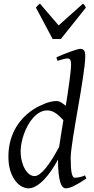

<svg xmlns="http://www.w3.org/2000/svg" viewBox="-20 -1009 513 1049"><path d="M303.2 -207Q307.6 -236.3 313.5 -273.7Q319.3 -311 326.2 -352.5Q317.9 -361.3 308.3 -370.8Q298.8 -380.4 287.8 -388.2Q276.9 -396 264.6 -400.9Q252.4 -405.8 238.8 -405.8Q216.3 -405.8 197 -394.8Q177.7 -383.8 161.4 -365.7Q145 -347.7 132.3 -324.5Q119.6 -301.3 110.8 -276.6Q102.1 -252 97.4 -228Q92.8 -204.1 92.8 -185.1Q92.8 -153.3 99.4 -127.9Q106 -102.5 116.7 -84.5Q127.4 -66.4 141.1 -56.6Q154.8 -46.9 168.9 -46.9Q182.1 -46.9 198.2 -59.1Q214.4 -71.3 231.7 -93Q249 -114.7 267.3 -144Q285.6 -173.3 303.2 -207ZM451.2 -33.2Q409.7 -5.4 383.1 7.3Q356.4 20 339.8 20Q330.6 20 322.8 12.5Q314.9 4.9 309.3 -13.4Q303.7 -31.7 300.3 -62Q296.9 -92.3 296.9 -137.2Q280.3 -106.4 261 -78.1Q241.7 -49.8 220.7 -27.8Q199.7 -5.9 177.7 7.1Q155.8 20 134.8 20Q118.2 20 99.1 10Q80.1 0 63.7 -21.2Q47.4 -42.5 36.6 -75.4Q25.9 -108.4 25.9 -153.8Q25.9 -192.4 34.2 -228.8Q42.5 -265.1 59.3 -298.1Q76.2 -331.1 101.8 -359.6Q127.4 -388.2 162.1 -411.1Q175.8 -419.9 191.7 -428Q207.5 -436 224.1 -442.6Q240.7 -449.2 257.3 -453.1Q273.9 -457 289.1 -457Q301.3 -457 314 -449.2Q326.7 -441.4 339.4 -431.2Q345.2 -466.8 350.3 -501Q355.5 -535.2 359.4 -564.7Q363.3 -594.2 365.7 -618.2Q368.2 -642.1 368.2 -657.2Q368.2 -668.5 366.5 -675Q364.7 -681.6 361.6 -684.8Q358.4 -688 354.5 -689Q350.6 -689.9 346.2 -689.9Q341.8 -689.9 333.3 -687.7Q324.7 -685.5 315.9 -683.1Q305.7 -680.2 293.9 -676.8L288.1 -695.8Q308.6 -705.1 329.3 -713.4Q350.1 -721.7 367.9 -728Q385.7 -734.4 399.4 -738.3Q413.1 -742.2 418.9 -742.2Q432.6 -742.2 439.2 -733.4Q445.8 -724.6 445.8 -702.1Q445.8 -683.1 442.4 -652.8Q439 -622.6 433.3 -585Q427.7 -547.4 420.7 -504.9Q413.6 -462.4 406 -419.2Q398.4 -376 391.4 -334Q384.3 -292 378.7 -255.9Q373 -219.7 369.6 -191.2Q366.2 -162.6 366.2 -146Q366.2 -89.4 371.6 -63.7Q377 -38.1 388.2 -38.1Q400.9 -38.1 414.3 -40.8Q427.7 -43.5 444.8 -50.8ZM312.5 -795.9H267.6L176.3 -967.3Q183.1 -976.6 187 -980Q190.9 -983.4 198.2 -989.3L300.3 -870.1L433.6 -989.3Q439.5 -983.9 442.1 -980.2Q444.8 -976.6 449.2 -967.3Z"/></svg>

Font: Gentium Plus Phon
Style: Italic
Weight: 400
Italic angle: -8°
Designer: J. Victor Gaultney, Annie Olsen, Iska Routamaa, Becca Hirsbrunner
Foundry: SIL International
Version: Version 5.000